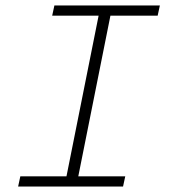

<svg xmlns="http://www.w3.org/2000/svg" viewBox="-20 -679 640 699"><path d="M46 0 54 -37H222L339 -622H170L178 -659H562L554 -622H382L265 -37H436L428 0Z"/></svg>

Font: Source Code Pro Light
Style: Italic
Weight: 300
Italic angle: -11°
Monospace: yes
Designer: Paul D. Hunt, Teo Tuominen
Foundry: Adobe Systems Incorporated
Version: Version 1.050;PS 1.000;hotconv 16.6.51;makeotf.lib2.5.65220